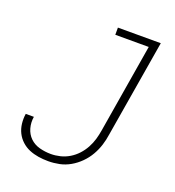

<svg xmlns="http://www.w3.org/2000/svg" viewBox="-135 -841 869 955"><g transform="rotate(20 300.0 -363.5)"><path d="M227 8Q200 8 174.5 4Q149 0 126 -9.5Q103 -19 84.5 -36Q66 -53 55 -75Q44 -97 41 -123Q38 -149 42 -175H85Q80 -144 88 -115Q96 -86 116.5 -66Q137 -46 166.5 -38Q196 -30 227 -30Q251 -30 276 -36Q301 -42 323.5 -55.5Q346 -69 364 -88.5Q382 -108 394.5 -131Q407 -154 414 -178Q421 -202 425 -227L503 -697H326V-735H553L467 -220Q463 -191 454 -162.5Q445 -134 429.5 -107Q414 -80 391.5 -57.5Q369 -35 342 -19.5Q315 -4 285.5 2Q256 8 227 8Z"/></g></svg>

Font: Iosevka SS04 XLt Ex Obl
Style: Regular
Weight: 200
Width: 7
Italic angle: -9°
Monospace: yes
Designer: Belleve Invis
Foundry: Belleve Invis
Version: Version 19.0.0; ttfautohint (v1.8.4)